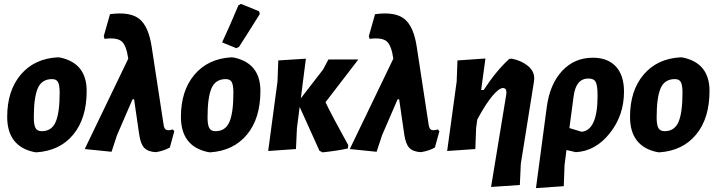

<svg xmlns="http://www.w3.org/2000/svg" viewBox="-20 -773 3687 988"><path d="M276 -478 289 -477Q426 -448 426 -305Q426 -164 357 -80.5Q288 3 167 11L154 9Q17 -21 17 -172Q17 -306 86.5 -388.5Q156 -471 276 -478ZM248 -366Q195 -366 174.5 -319Q154 -272 154 -169Q154 -130 163 -114Q172 -98 195 -98Q246 -98 266.5 -145.5Q287 -193 287 -296Q287 -335 278.5 -350.5Q270 -366 248 -366Z M554 8 416 -6 640 -471Q630 -541 605 -561Q580 -581 518 -573L514 -587L546 -700Q648 -714 696.5 -676Q745 -638 761 -529L822 -130Q825 -110 835.5 -105Q846 -100 869 -107L877 -98L854 -14Q825 3 782 10Q742 8 722.5 -12Q703 -32 696 -83L670 -262H662L582 -77Z M1207 -746 1220 -753 1313 -715 1317 -701Q1254 -600 1210 -532L1196 -525L1123 -555Q1161 -636 1207 -746ZM1170 -478 1183 -477Q1320 -448 1320 -305Q1320 -164 1251 -80.5Q1182 3 1061 11L1048 9Q911 -21 911 -172Q911 -306 980.5 -388.5Q1050 -471 1170 -478ZM1142 -366Q1089 -366 1068.5 -319Q1048 -272 1048 -169Q1048 -130 1057 -114Q1066 -98 1089 -98Q1140 -98 1160.5 -145.5Q1181 -193 1181 -296Q1181 -335 1172.5 -350.5Q1164 -366 1142 -366Z M1360 4 1408 -354 1412 -462 1554 -471 1528 -267 1643 -416 1670 -467H1824L1655 -247Q1682 -189 1772 -26L1770 -9Q1716 3 1640 11L1624 3L1522 -223L1508 -114L1503 -6Z M1918 8 1780 -6 2004 -471Q1994 -541 1969 -561Q1944 -581 1882 -573L1878 -587L1910 -700Q2012 -714 2060.5 -676Q2109 -638 2125 -529L2186 -130Q2189 -110 2199.5 -105Q2210 -100 2233 -107L2241 -98L2218 -14Q2189 3 2146 10Q2106 8 2086.5 -12Q2067 -32 2060 -83L2034 -262H2026L1946 -77Z M2478 -472 2456 -310H2469Q2536 -412 2601 -470L2614 -471Q2664 -461 2697 -433.5Q2730 -406 2729 -368L2728 -355L2660 70L2655 179L2507 189L2585 -286L2586 -297Q2586 -320 2568 -320Q2548 -320 2513.5 -279Q2479 -238 2436 -158L2430 -114L2426 -6L2281 4L2330 -354L2334 -462Z M2738 195 2794 -225Q2810 -341 2873 -408.5Q2936 -476 3031 -476Q3107 -476 3149 -431Q3191 -386 3191 -301Q3191 -179 3117.5 -87Q3044 5 2943 10L2895 -1L2885 77L2881 185ZM2932 -279 2910 -114 2973 -95Q3055 -103 3055 -280Q3055 -333 3045.5 -351Q3036 -369 3008 -369Q2944 -369 2932 -279Z M3481 -478 3494 -477Q3631 -448 3631 -305Q3631 -164 3562 -80.5Q3493 3 3372 11L3359 9Q3222 -21 3222 -172Q3222 -306 3291.5 -388.5Q3361 -471 3481 -478ZM3453 -366Q3400 -366 3379.5 -319Q3359 -272 3359 -169Q3359 -130 3368 -114Q3377 -98 3400 -98Q3451 -98 3471.5 -145.5Q3492 -193 3492 -296Q3492 -335 3483.5 -350.5Q3475 -366 3453 -366Z"/></svg>

Font: Alegreya Sans ExtraBold
Style: Italic
Weight: 800
Italic angle: -7°
Designer: Juan Pablo del Peral
Foundry: Huerta Tipografica
Version: Version 2.007